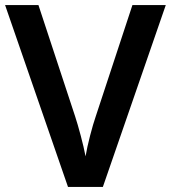

<svg xmlns="http://www.w3.org/2000/svg" viewBox="-20 -734 671 754"><path d="M631 -714H500L356 -277C343 -240 323 -164 316 -120C308 -164 287 -241 275 -277L131 -714H0L247 0H384Z"/></svg>

Font: Noto Sans Ol Chiki SemiBold
Style: Regular
Weight: 600
Designer: Monotype Design Team, Lewis McGuffie
Foundry: Monotype Imaging Inc.
Version: Version 2.003